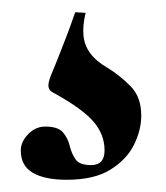

<svg xmlns="http://www.w3.org/2000/svg" viewBox="-20 -19 272 314"><path d="M120 2Q115 23 116.5 39Q118 55 127.5 68Q137 81 156 92Q177 105 194 122.5Q211 140 211 170Q211 194 199 218Q187 242 160.5 258.5Q134 275 89 275Q53 275 33.5 263.5Q14 252 14 227Q14 213 26 200.5Q38 188 54 188Q75 188 83 197.5Q91 207 94 219.5Q97 232 103.5 241.5Q110 251 129 251Q151 251 151 227Q151 201 133 180Q115 159 68 133Q61 130 59.5 124Q58 118 63 105Q73 81 78 68Q83 55 88.5 41Q94 27 103 1Z"/></svg>

Font: Cormorant
Style: Bold
Weight: 700
Designer: Christian Thalmann (Catharsis Fonts)
Foundry: Catharsis Fonts
Version: Version 4.000